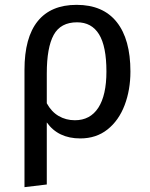

<svg xmlns="http://www.w3.org/2000/svg" viewBox="-20 -559 620 792"><path d="M518 -264Q518 -188 494 -125Q470 -62 423.5 -25Q377 12 311 12Q220 12 173 -54V202L81 213V-271Q81 -404 135.5 -471.5Q190 -539 296 -539Q405 -539 461.5 -468Q518 -397 518 -264ZM419 -264Q419 -368 388.5 -417.5Q358 -467 298 -467Q230 -467 201.5 -415Q173 -363 173 -256V-133Q192 -98 222 -80.5Q252 -63 289 -63Q352 -63 385.5 -114.5Q419 -166 419 -264Z"/></svg>

Font: FiraGO
Style: Regular
Weight: 400
Designer: bBox Type
Foundry: bBox Type GmbH
Version: Version 1.001;April 20, 2020;FontCreator 12.0.0.2555 64-bit